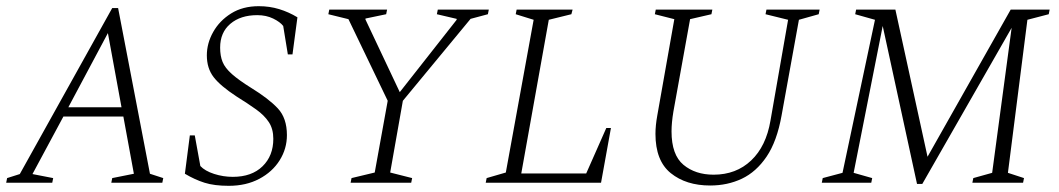

<svg xmlns="http://www.w3.org/2000/svg" viewBox="-35 -591 3425 621"><path d="M-15 0 -12 -15 29 -28 328 -565H347L450 -29L493 -15L490 0H325L328 -15L398 -29L364 -214H170L70 -28L137 -15L134 0ZM186 -244H358L314 -484Z M705 10Q658 10 626.5 0Q595 -10 563 -29L579 -153H595L613 -54Q628 -38 657.5 -28.5Q687 -19 718 -19Q779 -19 814 -53Q849 -87 849 -142Q849 -174 834.5 -196Q820 -218 793.5 -237Q767 -256 730 -279Q678 -313 656 -341.5Q634 -370 634 -412Q634 -451 654.5 -487.5Q675 -524 712.5 -547.5Q750 -571 802 -571Q837 -571 868 -561.5Q899 -552 927 -535L911 -415H896L881 -507Q871 -520 848.5 -531Q826 -542 797 -542Q743 -542 710 -514Q677 -486 677 -437Q677 -410 685 -390.5Q693 -371 715 -351.5Q737 -332 777 -307Q834 -272 863.5 -240.5Q893 -209 893 -154Q893 -110 869.5 -72.5Q846 -35 803.5 -12.5Q761 10 705 10Z M1099 0 1102 -15 1177 -33 1219 -265 1092 -529 1027 -545 1030 -560H1217L1214 -545L1147 -531V-528L1258 -293L1442 -527V-530L1378 -545L1381 -560H1546L1543 -545L1487 -530L1268 -265L1227 -33L1298 -15L1295 0Z M1536 0 1539 -15 1601 -33 1691 -527 1633 -545 1636 -560H1817L1813 -545L1740 -527L1651 -30H1861L1926 -177H1941L1909 0Z M2262 9Q2184 9 2134.5 -31Q2085 -71 2085 -158Q2085 -185 2091 -218L2146 -529L2083 -545L2086 -560H2269L2266 -545L2197 -529L2143 -230Q2137 -194 2137 -166Q2137 -90 2175.5 -58Q2214 -26 2273 -26Q2346 -26 2394.5 -72Q2443 -118 2457 -201L2514 -527L2441 -545L2444 -560H2616L2613 -545L2549 -527L2493 -218Q2478 -134 2444.5 -84.5Q2411 -35 2364.5 -13Q2318 9 2262 9Z M2623 0 2626 -15 2690 -32 2795 -527 2731 -545 2734 -560H2861L2965 -84L3234 -560H3360L3357 -545L3288 -527L3225 -32L3277 -15L3274 0H3110L3113 -15L3174 -32L3237 -501L2948 4H2931L2820 -507L2726 -32L2786 -15L2783 0Z"/></svg>

Font: Spectral SC ExtraLight
Style: Italic
Weight: 275
Italic angle: -10°
Designer: Jean-Baptiste Levee
Foundry: Production Type
Version: Version 2.001